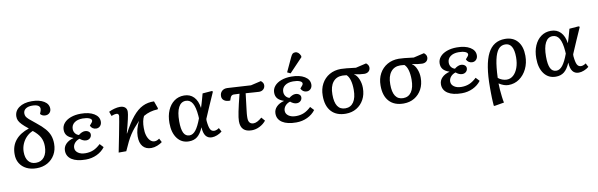

<svg xmlns="http://www.w3.org/2000/svg" viewBox="-60 -1433 7117 2285"><g transform="rotate(-10 3498.0 -290.0)"><path d="M277 14Q206 14 154 -12Q102 -38 73 -85.5Q44 -133 45 -197Q45 -296 101.5 -364.5Q158 -433 265 -468Q216 -507 190 -534Q164 -561 153.5 -583.5Q143 -606 143 -632Q143 -700 200.5 -741Q258 -782 354 -782Q447 -781 502 -747Q557 -713 557 -656Q557 -626 537.5 -606.5Q518 -587 487 -587Q449 -587 426 -615Q436 -638 440 -652Q444 -666 444 -674Q444 -729 348 -729Q300 -729 271.5 -708.5Q243 -688 243 -653Q243 -633 251 -617Q259 -601 284.5 -578Q310 -555 365 -512Q426 -464 462.5 -421.5Q499 -379 514.5 -335Q530 -291 530 -238Q530 -164 497.5 -107Q465 -50 408 -18Q351 14 277 14ZM278 -51Q343 -51 379.5 -98Q416 -145 416 -228Q416 -290 390.5 -337Q365 -384 306 -431Q261 -413 227.5 -378.5Q194 -344 175 -298.5Q156 -253 156 -203Q156 -131 188 -91Q220 -51 278 -51Z M870 14Q761 14 701.5 -24.5Q642 -63 642 -132Q642 -179 675.5 -213.5Q709 -248 767 -263V-265Q717 -282 693.5 -309.5Q670 -337 670 -380Q670 -425 699.5 -460Q729 -495 782 -514.5Q835 -534 903 -534Q1003 -534 1063 -497.5Q1123 -461 1123 -401Q1123 -369 1104 -348.5Q1085 -328 1056 -328Q1032 -328 1013.5 -340.5Q995 -353 986 -375Q1008 -399 1015.5 -410Q1023 -421 1023 -430Q1023 -450 993 -462Q963 -474 915 -474Q852 -474 815 -446Q778 -418 778 -371Q778 -341 794.5 -318.5Q811 -296 839 -288Q855 -302 875.5 -311.5Q896 -321 914 -321Q942 -321 960.5 -307Q979 -293 979 -271Q979 -245 960.5 -227.5Q942 -210 914 -210Q894 -210 874.5 -219Q855 -228 838 -243Q801 -232 778.5 -205.5Q756 -179 756 -146Q756 -109 790 -85Q824 -61 879 -61Q933 -61 976 -79.5Q1019 -98 1062 -139L1103 -95Q1065 -44 1003.5 -15Q942 14 870 14Z M1662 14Q1595 14 1559 -29Q1523 -72 1524 -151Q1525 -235 1572 -330Q1534 -290 1506.5 -257Q1479 -224 1456 -189Q1433 -154 1410.5 -109Q1388 -64 1360 0H1268Q1291 -114 1309 -206.5Q1327 -299 1337.5 -357.5Q1348 -416 1349 -427Q1350 -459 1319 -459Q1297 -459 1260 -444L1241 -498Q1273 -514 1309.5 -523.5Q1346 -533 1375 -533Q1416 -533 1438 -513.5Q1460 -494 1459 -459Q1459 -436 1444.5 -371Q1430 -306 1403 -208L1406 -207Q1469 -326 1528 -397.5Q1587 -469 1650 -499.5Q1713 -530 1788 -527L1820 -438L1814 -426Q1719 -423 1641 -377Q1613 -324 1613 -236Q1612 -185 1624.5 -145Q1637 -105 1660 -81.5Q1683 -58 1713 -58Q1742 -58 1771 -80L1795 -34Q1771 -15 1734 -0.5Q1697 14 1662 14Z M2117 14Q2028 14 1976 -55Q1924 -124 1924 -241Q1924 -328 1952.5 -394Q1981 -460 2032 -497Q2083 -534 2151 -534Q2223 -534 2268 -487.5Q2313 -441 2325 -355H2326Q2334 -379 2340.5 -401Q2347 -423 2355 -451Q2363 -479 2374 -520L2486 -529L2499 -521Q2465 -445 2429 -362Q2393 -279 2365 -213L2364 -191Q2371 -116 2386.5 -87Q2402 -58 2434 -58Q2462 -58 2493 -80L2517 -34Q2490 -12 2456.5 1Q2423 14 2394 14Q2297 14 2291 -124H2290Q2259 -51 2218.5 -18.5Q2178 14 2117 14ZM2136 -55Q2176 -55 2210.5 -98Q2245 -141 2280 -236L2278 -268Q2270 -370 2241.5 -419Q2213 -468 2161 -468Q2103 -468 2072.5 -409.5Q2042 -351 2042 -242Q2042 -146 2064.5 -100.5Q2087 -55 2136 -55Z M2876 14Q2742 14 2742 -118Q2742 -157 2757.5 -233.5Q2773 -310 2806 -440Q2767 -443 2736 -443Q2707 -443 2695 -412L2683 -379Q2637 -377 2610.5 -396Q2584 -415 2584 -449Q2584 -487 2608.5 -510Q2633 -533 2673 -532L2958 -515L3082 -544Q3113 -520 3113 -491Q3113 -460 3092.5 -441Q3072 -422 3040 -422Q3023 -422 2977 -426Q2931 -430 2879 -433Q2870 -360 2864.5 -313Q2859 -266 2855.5 -238Q2852 -210 2850.5 -193.5Q2849 -177 2848.5 -165.5Q2848 -154 2848 -140Q2848 -64 2911 -64Q2953 -64 3012 -115L3049 -72Q3018 -33 2971 -9.5Q2924 14 2876 14Z M3414 14Q3305 14 3245.5 -24.5Q3186 -63 3186 -132Q3186 -179 3219.5 -213.5Q3253 -248 3311 -263V-265Q3261 -282 3237.5 -309.5Q3214 -337 3214 -380Q3214 -425 3243.5 -460Q3273 -495 3326 -514.5Q3379 -534 3447 -534Q3547 -534 3607 -497.5Q3667 -461 3667 -401Q3667 -369 3648 -348.5Q3629 -328 3600 -328Q3576 -328 3557.5 -340.5Q3539 -353 3530 -375Q3552 -399 3559.5 -410Q3567 -421 3567 -430Q3567 -450 3537 -462Q3507 -474 3459 -474Q3396 -474 3359 -446Q3322 -418 3322 -371Q3322 -341 3338.5 -318.5Q3355 -296 3383 -288Q3399 -302 3419.5 -311.5Q3440 -321 3458 -321Q3486 -321 3504.5 -307Q3523 -293 3523 -271Q3523 -245 3504.5 -227.5Q3486 -210 3458 -210Q3438 -210 3418.5 -219Q3399 -228 3382 -243Q3345 -232 3322.5 -205.5Q3300 -179 3300 -146Q3300 -109 3334 -85Q3368 -61 3423 -61Q3477 -61 3520 -79.5Q3563 -98 3606 -139L3647 -95Q3609 -44 3547.5 -15Q3486 14 3414 14ZM3447 -573 3408 -592 3487 -762Q3500 -790 3511.5 -800Q3523 -810 3543 -810Q3585 -810 3607 -756V-741Z M4012 14Q3899 14 3837.5 -53.5Q3776 -121 3777 -245Q3777 -326 3811 -388.5Q3845 -451 3905.5 -486Q3966 -521 4045 -521Q4093 -521 4224 -504L4352 -534Q4383 -510 4383 -480Q4383 -451 4363.5 -433Q4344 -415 4310 -415Q4292 -415 4256 -419.5Q4220 -424 4189 -431V-429Q4222 -410 4243 -360Q4264 -310 4264 -253Q4264 -174 4231.5 -114Q4199 -54 4142.5 -20Q4086 14 4012 14ZM4018 -50Q4082 -50 4117.5 -102Q4153 -154 4153 -250Q4153 -318 4139 -366Q4125 -414 4099 -436Q4086 -437 4071.5 -438.5Q4057 -440 4048 -440Q3975 -440 3934 -387.5Q3893 -335 3893 -239Q3892 -50 4018 -50Z M4711 14Q4598 14 4536.5 -53.5Q4475 -121 4476 -245Q4476 -326 4510 -388.5Q4544 -451 4604.5 -486Q4665 -521 4744 -521Q4792 -521 4923 -504L5051 -534Q5082 -510 5082 -480Q5082 -451 5062.5 -433Q5043 -415 5009 -415Q4991 -415 4955 -419.5Q4919 -424 4888 -431V-429Q4921 -410 4942 -360Q4963 -310 4963 -253Q4963 -174 4930.5 -114Q4898 -54 4841.5 -20Q4785 14 4711 14ZM4717 -50Q4781 -50 4816.5 -102Q4852 -154 4852 -250Q4852 -318 4838 -366Q4824 -414 4798 -436Q4785 -437 4770.5 -438.5Q4756 -440 4747 -440Q4674 -440 4633 -387.5Q4592 -335 4592 -239Q4591 -50 4717 -50Z M5414 14Q5305 14 5245.5 -24.5Q5186 -63 5186 -132Q5186 -179 5219.5 -213.5Q5253 -248 5311 -263V-265Q5261 -282 5237.5 -309.5Q5214 -337 5214 -380Q5214 -425 5243.5 -460Q5273 -495 5326 -514.5Q5379 -534 5447 -534Q5547 -534 5607 -497.5Q5667 -461 5667 -401Q5667 -369 5648 -348.5Q5629 -328 5600 -328Q5576 -328 5557.5 -340.5Q5539 -353 5530 -375Q5552 -399 5559.5 -410Q5567 -421 5567 -430Q5567 -450 5537 -462Q5507 -474 5459 -474Q5396 -474 5359 -446Q5322 -418 5322 -371Q5322 -341 5338.5 -318.5Q5355 -296 5383 -288Q5399 -302 5419.5 -311.5Q5440 -321 5458 -321Q5486 -321 5504.5 -307Q5523 -293 5523 -271Q5523 -245 5504.5 -227.5Q5486 -210 5458 -210Q5438 -210 5418.5 -219Q5399 -228 5382 -243Q5345 -232 5322.5 -205.5Q5300 -179 5300 -146Q5300 -109 5334 -85Q5368 -61 5423 -61Q5477 -61 5520 -79.5Q5563 -98 5606 -139L5647 -95Q5609 -44 5547.5 -15Q5486 14 5414 14Z M5770 230 5761 225Q5759 195 5757.5 172Q5756 149 5755.5 126.5Q5755 104 5754.5 75.5Q5754 47 5754 5Q5754 -273 5820.5 -403.5Q5887 -534 6029 -534Q6126 -534 6180.5 -470.5Q6235 -407 6235 -294Q6235 -207 6201 -137Q6167 -67 6109 -26.5Q6051 14 5977 14Q5924 14 5864 -25H5863Q5863 9 5866.5 51.5Q5870 94 5875 136Q5880 178 5887 210ZM5968 -53Q6014 -53 6048.5 -84Q6083 -115 6103 -170Q6123 -225 6123 -297Q6123 -469 6020 -469Q5970 -469 5938 -430.5Q5906 -392 5888 -309.5Q5870 -227 5865 -92Q5886 -74 5914 -63.5Q5942 -53 5968 -53Z M6550 14Q6461 14 6409 -55Q6357 -124 6357 -241Q6357 -328 6385.5 -394Q6414 -460 6465 -497Q6516 -534 6584 -534Q6656 -534 6701 -487.5Q6746 -441 6758 -355H6759Q6767 -379 6773.5 -401Q6780 -423 6788 -451Q6796 -479 6807 -520L6919 -529L6932 -521Q6898 -445 6862 -362Q6826 -279 6798 -213L6797 -191Q6804 -116 6819.5 -87Q6835 -58 6867 -58Q6895 -58 6926 -80L6950 -34Q6923 -12 6889.5 1Q6856 14 6827 14Q6730 14 6724 -124H6723Q6692 -51 6651.5 -18.5Q6611 14 6550 14ZM6569 -55Q6609 -55 6643.5 -98Q6678 -141 6713 -236L6711 -268Q6703 -370 6674.5 -419Q6646 -468 6594 -468Q6536 -468 6505.5 -409.5Q6475 -351 6475 -242Q6475 -146 6497.5 -100.5Q6520 -55 6569 -55Z"/></g></svg>

Font: Literata 7pt Medium
Style: Italic
Weight: 500
Italic angle: -2°
Designer: Latin by Veronika Burian and Jose Scaglione. Greek by Irene Vlachou. Cyrillic by Vera Evstafieva
Foundry: TypeTogether
Version: Version 3.002